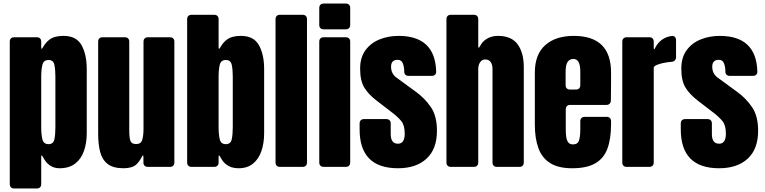

<svg xmlns="http://www.w3.org/2000/svg" viewBox="-20 -943 4323 1085"><path d="M59.6 122.1Q48.3 122.1 41.7 115.5Q35.2 108.9 35.2 97.7V-708Q35.2 -719.2 41.7 -725.8Q48.3 -732.4 59.6 -732.4H188.5Q199.7 -732.4 206.3 -725.8Q212.9 -719.2 212.9 -708V-678.7Q212.9 -667 215.3 -667Q217.8 -667 223.1 -676.3Q237.3 -701.7 257.8 -717.8Q286.1 -740.2 337.4 -740.2Q338.4 -740.2 339.4 -740.2Q411.1 -740.2 440.7 -688Q470.2 -635.7 470.2 -551.3V-190.9Q470.2 -134.8 454.3 -89.6Q438.5 -44.4 404.5 -18.3Q370.6 7.8 315.9 7.8Q254.9 7.8 222.7 -55.7Q217.8 -64.9 215.3 -64.9Q212.9 -64.9 212.9 -53.7V97.7Q212.9 108.9 206.3 115.5Q199.7 122.1 188.5 122.1ZM254.4 -128.4Q281.7 -128.4 287.4 -155.8Q293 -183.1 293 -223.1V-509.3Q293 -549.8 287.4 -576.9Q281.7 -604 254.4 -604Q226.1 -604 219.5 -576.4Q212.9 -548.8 212.9 -509.3V-223.1Q212.9 -183.6 219.5 -156Q226.1 -128.4 254.4 -128.4Z M534.7 -708Q534.7 -719.2 541.3 -725.8Q547.9 -732.4 559.1 -732.4H686Q697.3 -732.4 703.9 -725.8Q710.4 -719.2 710.4 -708V-207.5Q710.4 -163.6 717.3 -146.2Q724.1 -128.9 749.5 -128.9Q776.9 -128.9 783.9 -153.3Q791 -177.7 791 -216.3V-708Q791 -719.2 797.6 -725.8Q804.2 -732.4 815.4 -732.4H940.9Q952.1 -732.4 958.7 -725.8Q965.3 -719.2 965.3 -708V-24.4Q965.3 -13.2 958.7 -6.6Q952.1 0 940.9 0H814.9Q803.7 0 797.1 -6.6Q790.5 -13.2 790.5 -24.4V-53.7Q790.5 -64.9 788.1 -64.9Q785.6 -64.9 780.8 -55.7Q767.6 -29.8 751 -14.2Q728 7.8 677.7 7.8Q619.1 7.8 588.1 -16.6Q557.1 -41 545.9 -84.7Q534.7 -128.4 534.7 -187Z M1225.1 -55.7Q1220.2 -64.9 1217.8 -64.9Q1215.3 -64.9 1215.3 -53.7V-24.4Q1215.3 -13.2 1208.7 -6.6Q1202.1 0 1190.9 0H1062Q1050.8 0 1044.2 -6.6Q1037.6 -13.2 1037.6 -24.4V-835Q1037.6 -846.2 1044.2 -852.8Q1050.8 -859.4 1062 -859.4H1190.9Q1202.1 -859.4 1208.7 -852.8Q1215.3 -846.2 1215.3 -835V-678.7Q1215.3 -667 1217.8 -667Q1220.2 -667 1225.6 -676.3Q1239.7 -701.7 1260.3 -717.8Q1288.6 -740.2 1339.8 -740.2Q1340.8 -740.2 1341.8 -740.2Q1413.6 -740.2 1443.1 -688Q1472.7 -635.7 1472.7 -551.3V-190.9Q1472.7 -134.8 1457.3 -89.6Q1441.9 -44.4 1409.9 -18.3Q1377.9 7.8 1328.1 7.8Q1285.2 7.8 1258.3 -13.7Q1238.8 -28.8 1225.1 -55.7ZM1255.9 -128.4Q1283.7 -128.4 1289.6 -155.8Q1295.4 -183.1 1295.4 -223.1V-509.3Q1295.4 -549.8 1289.6 -576.9Q1283.7 -604 1256.3 -604Q1228 -604 1221.7 -576.4Q1215.3 -548.8 1215.3 -509.3V-223.1Q1215.3 -183.6 1221.7 -156Q1228 -128.4 1255.9 -128.4Z M1561.5 0Q1550.3 0 1543.7 -6.6Q1537.1 -13.2 1537.1 -24.4V-835Q1537.1 -846.2 1543.7 -852.8Q1550.3 -859.4 1561.5 -859.4H1690.4Q1701.7 -859.4 1708.3 -852.8Q1714.8 -846.2 1714.8 -835V-24.4Q1714.8 -13.2 1708.3 -6.6Q1701.7 0 1690.4 0Z M1808.6 -777.3Q1797.4 -777.3 1790.8 -783.9Q1784.2 -790.5 1784.2 -801.8V-898.4Q1784.2 -909.7 1790.8 -916.3Q1797.4 -922.9 1808.6 -922.9H1934.6Q1945.8 -922.9 1952.4 -916.3Q1959 -909.7 1959 -898.4V-801.8Q1959 -790.5 1952.4 -783.9Q1945.8 -777.3 1934.6 -777.3ZM1808.6 0Q1797.4 0 1790.8 -6.6Q1784.2 -13.2 1784.2 -24.4V-708Q1784.2 -719.2 1790.8 -725.8Q1797.4 -732.4 1808.6 -732.4H1934.6Q1945.8 -732.4 1952.4 -725.8Q1959 -719.2 1959 -708V-24.4Q1959 -13.2 1952.4 -6.6Q1945.8 0 1934.6 0Z M2012.2 -245.6Q2012.2 -256.8 2018.8 -263.4Q2025.4 -270 2036.6 -270H2163.6Q2174.8 -270 2181.4 -263.4Q2188 -256.8 2188 -245.6V-184.1Q2188 -159.2 2197.8 -145Q2207.5 -130.9 2229 -130.9Q2267.1 -130.9 2267.1 -188Q2267.1 -235.8 2247.1 -259.5Q2227.1 -283.2 2198.2 -305.2L2105 -377Q2061 -411.1 2038.1 -449.2Q2015.1 -487.3 2015.1 -555.2Q2015.1 -618.2 2045.2 -659.2Q2075.2 -700.2 2124.8 -720.2Q2174.3 -740.2 2231.9 -740.2Q2439.5 -740.2 2444.8 -538.6Q2445.3 -527.3 2438.5 -520.8Q2431.6 -514.2 2420.4 -514.2H2288.6Q2277.3 -514.2 2270.8 -520.8Q2264.2 -527.3 2264.2 -538.6V-542Q2264.2 -564 2256.6 -584.5Q2249 -605 2227.1 -605Q2189.9 -605 2189.9 -565.9Q2189.9 -526.4 2221.2 -503.9L2329.6 -424.8Q2380.4 -388.2 2414.8 -337.9Q2449.2 -287.6 2449.2 -204.1Q2449.2 -100.6 2390.4 -46.4Q2331.5 7.8 2229 7.8Q2012.2 7.8 2012.2 -211.9Z M2527.3 0Q2516.1 0 2509.5 -6.6Q2502.9 -13.2 2502.9 -24.4V-835Q2502.9 -846.2 2509.5 -852.8Q2516.1 -859.4 2527.3 -859.4H2658.2Q2669.4 -859.4 2676 -852.8Q2682.6 -846.2 2682.6 -835V-684.1Q2682.6 -672.9 2685.1 -672.9Q2687.5 -672.9 2692.4 -682.1Q2705.6 -707 2726.1 -720.7Q2754.9 -740.2 2792.5 -740.2Q2793.5 -740.2 2794.4 -740.2Q2870.6 -740.2 2905.3 -692.4Q2939.9 -644.5 2939.9 -564V-24.4Q2939.9 -13.2 2933.3 -6.6Q2926.8 0 2915.5 0H2787.6Q2776.4 0 2769.8 -6.6Q2763.2 -13.2 2763.2 -24.4V-552.7Q2763.2 -576.7 2753.2 -591.8Q2743.2 -606.9 2721.7 -606.9Q2703.6 -606.9 2693.1 -591.3Q2682.6 -575.7 2682.6 -554.2V-24.4Q2682.6 -13.2 2676 -6.6Q2669.4 0 2658.2 0Z M3432.1 -374.5Q3431.6 -363.3 3424.8 -356.7Q3418 -350.1 3406.7 -350.1H3201.7Q3190.4 -350.1 3183.8 -343.5Q3177.2 -336.9 3177.2 -325.7V-208.5Q3177.2 -189 3179.7 -170.2Q3182.1 -151.4 3190.7 -139.2Q3199.2 -127 3218.3 -127Q3245.6 -127 3252.4 -150.6Q3259.3 -174.3 3259.3 -212.4V-258.3Q3259.3 -269.5 3265.9 -276.1Q3272.5 -282.7 3283.7 -282.7H3408.7Q3419.9 -282.7 3426.5 -276.1Q3433.1 -269.5 3433.1 -258.3V-241.2Q3433.1 -159.2 3412.8 -103.8Q3392.6 -48.3 3344.5 -20.3Q3296.4 7.8 3213.4 7.8Q3135.3 7.8 3088.9 -21.5Q3042.5 -50.8 3022.5 -106Q3002.4 -161.1 3002.4 -238.8V-533.2Q3002.4 -635.3 3061 -687.7Q3119.6 -740.2 3222.2 -740.2Q3433.1 -740.2 3433.1 -533.2V-480ZM3176.3 -461.4Q3176.3 -450.2 3182.9 -443.6Q3189.5 -437 3200.7 -437H3234.9Q3246.1 -437 3252.7 -443.6Q3259.3 -450.2 3259.3 -461.4V-535.6Q3259.3 -575.2 3249.5 -592.5Q3239.7 -609.9 3220.2 -609.9Q3199.2 -609.9 3187.7 -593.3Q3176.3 -576.7 3176.3 -535.6Z M3521 0Q3509.8 0 3503.2 -6.6Q3496.6 -13.2 3496.6 -24.4V-708Q3496.6 -719.2 3503.2 -725.8Q3509.8 -732.4 3521 -732.4H3649.9Q3661.1 -732.4 3667.7 -725.8Q3674.3 -719.2 3674.3 -708V-675.3Q3674.3 -664.1 3676.3 -664.1Q3678.7 -664.1 3683.1 -673.8Q3696.3 -700.2 3719.2 -717.3Q3743.2 -735.4 3775.9 -739.7Q3786.6 -741.2 3793.5 -734.6Q3800.3 -728 3800.3 -716.8V-619.6Q3800.3 -608.9 3793.7 -601.8Q3787.1 -594.7 3775.9 -593.8Q3763.2 -592.8 3749 -590.8Q3719.2 -586.4 3696.8 -578.1Q3674.3 -569.8 3674.3 -560.1V-24.4Q3674.3 -13.2 3667.7 -6.6Q3661.1 0 3649.9 0Z M3827.1 -245.6Q3827.1 -256.8 3833.7 -263.4Q3840.3 -270 3851.6 -270H3978.5Q3989.7 -270 3996.3 -263.4Q4002.9 -256.8 4002.9 -245.6V-184.1Q4002.9 -159.2 4012.7 -145Q4022.5 -130.9 4043.9 -130.9Q4082 -130.9 4082 -188Q4082 -235.8 4062 -259.5Q4042 -283.2 4013.2 -305.2L3919.9 -377Q3876 -411.1 3853 -449.2Q3830.1 -487.3 3830.1 -555.2Q3830.1 -618.2 3860.1 -659.2Q3890.1 -700.2 3939.7 -720.2Q3989.3 -740.2 4046.9 -740.2Q4254.4 -740.2 4259.8 -538.6Q4260.3 -527.3 4253.4 -520.8Q4246.6 -514.2 4235.4 -514.2H4103.5Q4092.3 -514.2 4085.7 -520.8Q4079.1 -527.3 4079.1 -538.6V-542Q4079.1 -564 4071.5 -584.5Q4064 -605 4042 -605Q4004.9 -605 4004.9 -565.9Q4004.9 -526.4 4036.1 -503.9L4144.5 -424.8Q4195.3 -388.2 4229.7 -337.9Q4264.2 -287.6 4264.2 -204.1Q4264.2 -100.6 4205.3 -46.4Q4146.5 7.8 4043.9 7.8Q3827.1 7.8 3827.1 -211.9Z"/></svg>

Font: Fz Anton Round
Style: Regular
Weight: 400
Designer: Vernon Adams
Foundry: Vernon Adams
Version: Version 2.0 Mod + VH boi FontZin